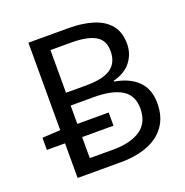

<svg xmlns="http://www.w3.org/2000/svg" viewBox="-120 -765 844 875"><g transform="rotate(-20 302.5 -328.0)"><path d="M110 0V-656H304Q371 -656 422.5 -640Q474 -624 502.5 -589Q531 -554 531 -498Q531 -450 502.5 -412.5Q474 -375 416 -360V-356Q488 -344 528 -304.5Q568 -265 568 -196Q568 -130 536 -86Q504 -42 448 -21Q392 0 319 0ZM193 -383H290Q374 -383 411.5 -410Q449 -437 449 -492Q449 -546 409.5 -568Q370 -590 294 -590H193ZM193 -66H307Q391 -66 439 -98.5Q487 -131 487 -200Q487 -264 440.5 -292.5Q394 -321 307 -321H193ZM22 -168V-227L111 -232H345V-168Z"/></g></svg>

Font: Source Sans 3 ExtraLight
Style: Regular
Weight: 400
Version: Version 3.052;hotconv 1.1.0;makeotfexe 2.6.0